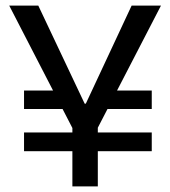

<svg xmlns="http://www.w3.org/2000/svg" viewBox="-20 -673 609 687"><path d="M66 -132V-199H523V-132ZM66 -283V-349H239V-283ZM354 -283V-349H523V-283ZM239 -6V-215L13 -653H117L283 -302H287L451 -653H556L330 -216V-6Z"/></svg>

Font: Bricolage Grotesque
Style: Regular
Weight: 400
Designer: Mathieu Triay
Foundry: Atelier Triay
Version: Version 1.001;gftools[0.9.33.dev8+g029e19f]